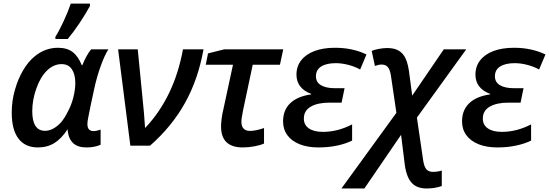

<svg xmlns="http://www.w3.org/2000/svg" viewBox="-20 -818 3082 1078"><path d="M45.9 -185.5Q45.9 -253.4 64 -314Q80.6 -373.5 109.6 -423.1Q138.7 -472.7 176.3 -502.9Q234.4 -549.8 305.7 -549.8Q356 -549.8 387.5 -526.1Q418.9 -502.4 439 -452.1H442.4Q465.3 -509.3 491.7 -541H588.4Q566.9 -506.8 545.2 -446.5Q523.4 -386.2 508.8 -318.4Q484.9 -209 476.1 -161.6Q470.7 -136.2 470.7 -121.6Q470.7 -82 504.9 -82Q522 -82 544.9 -90.3V-5.4Q511.2 9.8 465.8 9.8Q416.5 9.8 390.9 -14.2Q365.2 -38.1 359.9 -85V-92.8Q325.7 -40 285.6 -15.1Q245.6 9.8 192.9 9.8Q121.1 9.8 83.5 -40Q45.9 -89.8 45.9 -185.5ZM323.7 -132.3Q344.2 -157.2 359.9 -189.5Q380.4 -226.6 391.6 -270.5Q402.8 -314.5 402.8 -352.1Q402.8 -400.4 383.5 -429.2Q364.3 -458 325.7 -458Q281.7 -458 244.9 -422.9Q208 -387.7 184.6 -322.8Q161.1 -257.8 161.1 -193.8Q161.1 -83.5 233.4 -83.5Q256.3 -83.5 279.5 -96.2Q302.7 -108.9 323.7 -132.3ZM377.4 -797.9H484.9V-784.2Q460 -738.3 426.3 -688Q392.6 -637.7 360.4 -599.1H291V-611.3Q312.5 -645.5 337.4 -699.2Q362.3 -752.9 377.4 -797.9Z M643.1 -541H753.4L781.7 -251.5Q788.6 -191.4 794.4 -100.1L796.4 -101.1Q958.5 -273.4 1007.3 -541H1122.6Q1092.8 -373 1018.8 -240.2Q944.8 -107.4 822.3 0H711.9Z M1221.2 -107.4Q1221.2 -126.5 1224.4 -151.9Q1227.5 -177.2 1233.4 -200.7L1288.1 -454.6H1135.3L1147.9 -518.1L1238.8 -541H1570.3L1551.8 -454.6H1398.9L1344.7 -198.7Q1335.4 -153.3 1335.4 -133.3Q1335.4 -108.9 1347.7 -95.9Q1359.9 -83 1383.3 -83Q1415.5 -83 1462.4 -99.1V-12.2Q1442.4 -2.9 1409.2 3.4Q1376 9.8 1343.3 9.8Q1221.2 9.8 1221.2 -107.4Z M1569.3 -136.7Q1569.3 -199.7 1609.4 -238.3Q1649.4 -276.9 1727.1 -288.1V-291Q1687.5 -305.2 1666 -332.5Q1644.5 -359.9 1644.5 -398.9Q1644.5 -445.3 1670.9 -479.2Q1697.3 -513.2 1745.8 -531.5Q1794.4 -549.8 1860.8 -549.8Q1959.5 -549.8 2037.6 -512.2L2002 -427.7Q1972.7 -444.3 1935.3 -453.9Q1897.9 -463.4 1866.2 -463.4Q1813 -463.4 1783.4 -444.8Q1753.9 -426.3 1753.9 -389.6Q1753.9 -356 1782.5 -339.4Q1811 -322.8 1859.9 -322.8H1914.6L1897.9 -241.7H1829.6Q1763.7 -241.7 1724.9 -219.2Q1686 -196.8 1686 -152.3Q1686 -116.7 1714.1 -97.2Q1742.2 -77.6 1792.5 -77.6Q1876 -77.6 1957 -119.6V-28.8Q1920.9 -10.7 1872.3 -0.5Q1823.7 9.8 1768.1 9.8Q1707 9.8 1662.4 -8.1Q1617.7 -25.9 1593.5 -58.8Q1569.3 -91.8 1569.3 -136.7Z M2205.6 -184.6 2176.3 -383.8Q2171.4 -420.4 2161.6 -435.5Q2149.9 -455.6 2122.6 -455.6Q2105.5 -455.6 2085 -447.8L2066.9 -532.2Q2082 -539.1 2107.9 -543.7Q2133.8 -548.3 2153.3 -548.3Q2186 -548.3 2208.3 -538.8Q2230.5 -529.3 2245.1 -509.8Q2266.6 -482.4 2275.9 -420.9L2294.4 -281.2L2471.7 -541H2597.7L2320.8 -157.7L2355.5 79.6Q2360.4 115.7 2373 131.3Q2385.7 147 2411.6 147Q2435.1 147 2460.4 139.6V226.6Q2420.9 240.2 2375.5 240.2Q2323.2 240.2 2295.4 212.4Q2263.2 181.6 2252.9 108.4L2231.9 -61L2025.9 240.2H1897Z M2574.2 -136.7Q2574.2 -199.7 2614.3 -238.3Q2654.3 -276.9 2731.9 -288.1V-291Q2692.4 -305.2 2670.9 -332.5Q2649.4 -359.9 2649.4 -398.9Q2649.4 -445.3 2675.8 -479.2Q2702.1 -513.2 2750.7 -531.5Q2799.3 -549.8 2865.7 -549.8Q2964.4 -549.8 3042.5 -512.2L3006.8 -427.7Q2977.5 -444.3 2940.2 -453.9Q2902.8 -463.4 2871.1 -463.4Q2817.9 -463.4 2788.3 -444.8Q2758.8 -426.3 2758.8 -389.6Q2758.8 -356 2787.4 -339.4Q2815.9 -322.8 2864.7 -322.8H2919.4L2902.8 -241.7H2834.5Q2768.6 -241.7 2729.7 -219.2Q2690.9 -196.8 2690.9 -152.3Q2690.9 -116.7 2719 -97.2Q2747.1 -77.6 2797.4 -77.6Q2880.9 -77.6 2961.9 -119.6V-28.8Q2925.8 -10.7 2877.2 -0.5Q2828.6 9.8 2772.9 9.8Q2711.9 9.8 2667.2 -8.1Q2622.6 -25.9 2598.4 -58.8Q2574.2 -91.8 2574.2 -136.7Z"/></svg>

Font: Viking Open Sans Light
Style: Bold Italic
Weight: 600
Italic angle: -12°
Foundry: Ascender Corporation
Version: Version 2.000